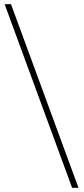

<svg xmlns="http://www.w3.org/2000/svg" viewBox="-20 -730 400 910"><path d="M321.8 160.2 2 -710H32.2L352.1 160.2Z"/></svg>

Font: Source Sans 3 ExtraLight
Style: Regular
Weight: 200
Designer: Paul D. Hunt
Foundry: Adobe
Version: Version 3.052;hotconv 1.1.0;makeotfexe 2.6.0